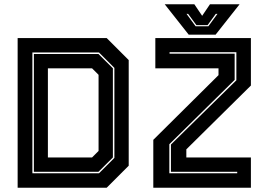

<svg xmlns="http://www.w3.org/2000/svg" viewBox="-20 -878 1246 898"><path d="M62.5 0V-700H479L582 -597V-103L479 0ZM204 -141.5H410.5L441 -172V-528L410.5 -558.5H204ZM131.5 -67.5H443L515 -139.5V-560.5L443 -632.5H131.5ZM138.5 -74.5V-625.5H440.5L508 -558.5V-141.5L440.5 -74.5ZM772 -67.5H1089.5V-74.5H779.5V-202L1085.5 -502.5V-634H773V-627H1077.5V-504.5L772 -203.5ZM697 0V-224L1002 -526.5V-558.5H706.5V-700H1153.5V-478L851.5 -179.5V-141.5H1153.5V0ZM862.5 -716 750.5 -858H889L925.5 -804L962 -858H1100.5L988.5 -716ZM895 -755H954.5L997 -813H989L951 -760.5H898.5L860 -813H852.5Z"/></svg>

Font: Tourney ExtraBold
Style: Regular
Weight: 800
Designer: Tyler Finck
Foundry: Etcetera Type Co
Version: Version 1.015